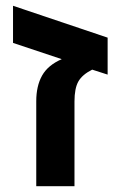

<svg xmlns="http://www.w3.org/2000/svg" viewBox="-20 -642 405 662"><path d="M351.1 -512.2V-384.8L297.9 -401.9Q263.7 -384.8 250.2 -361.1Q236.8 -337.4 236.8 -292V0H105V-293Q105 -345.7 125.2 -381.6Q145.5 -417.5 192.9 -438L24.9 -494.1V-622.1Z"/></svg>

Font: Arial
Style: Bold
Weight: 700
Designer: Steve Matteson
Foundry: Ascender Corporation
Version: Version 2.00.3